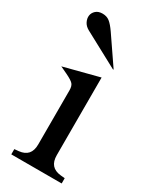

<svg xmlns="http://www.w3.org/2000/svg" viewBox="-188 -773 669 825"><g transform="rotate(30 147.0 -360.0)"><path d="M21 -435 195 -480V-95Q195 -64 209.5 -47.5Q224 -31 253 -28L274 -26V0H24V-26L45 -28Q74 -31 88.5 -47.5Q103 -64 103 -95V-364Q103 -384 94.5 -394Q86 -404 57 -418ZM223 -535H219L46 -628Q28 -638 20.5 -653.5Q13 -669 15 -683.5Q17 -698 29 -709Q41 -720 62 -720Q83 -720 97.5 -708.5Q112 -697 130 -671Z"/></g></svg>

Font: Redaction
Style: Regular
Weight: 400
Designer: Jeremy Mickel / Forest Young
Foundry: MCKL
Version: Version 2.001; Redaction